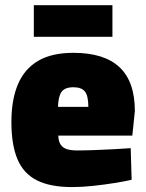

<svg xmlns="http://www.w3.org/2000/svg" viewBox="-20 -723 573 755"><path d="M263.1 12.6Q177 12.6 124.5 -14.2Q72 -41 48.4 -97.6Q24.8 -154.1 24.8 -243Q24.8 -331.4 50.9 -392.3Q77 -453.1 130.7 -484.2Q184.4 -515.3 268.5 -515.3Q389.6 -515.3 449.9 -458.8Q510.3 -402.3 510.3 -286L500.3 -189.7H209.1Q210.1 -159.1 226.7 -145.3Q243.3 -131.4 281.3 -131.4Q313.5 -131.4 352.7 -132.9Q391.9 -134.4 429.7 -136.4Q467.5 -138.4 494 -140.4L497.6 -16Q471.4 -10 431.5 -3.5Q391.7 3 347.4 7.8Q303.1 12.6 263.1 12.6ZM208.1 -302.7H327.4Q327.4 -346 314 -363Q300.6 -379.9 268.5 -379.9Q234.9 -379.9 222 -361.8Q209.1 -343.7 208.1 -302.7ZM113 -578.2V-702.5H422.1V-578.2Z"/></svg>

Font: TitilliumWeb ExtraLight
Style: Regular
Weight: 400
Designer: Mohamed Gaber, Accademia di Belle Arti di Urbino and others
Foundry: Kief Type Foundry, Accademia di Belle Arti di Urbino and others
Version: Version 3.000; ttfautohint (v1.8.2)